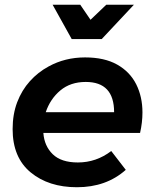

<svg xmlns="http://www.w3.org/2000/svg" viewBox="-20 -780 648 806"><path d="M407 -616H281L201 -760H317L360 -697L426 -760H542ZM303 6Q184 6 108.5 -56.5Q33 -119 33 -238Q33 -300.5 52.2 -351Q71.5 -401.5 105.5 -439.2Q139.5 -477 184 -501Q253 -539 337 -539Q418.5 -539 472 -508.8Q525.5 -478.5 551.8 -426.2Q578 -374 578 -308Q578 -266 568 -222H162Q166 -167 201.5 -132.5Q237 -98 307 -98Q384 -98 447 -146L508 -67Q426 6 303 6ZM459 -309Q459 -436 340 -436Q276 -436 233.5 -400.5Q191 -365 172 -309Z"/></svg>

Font: Argentum Sans Medium
Style: Italic
Weight: 500
Italic angle: -11°
Designer: Julieta Ulanovsky (font), Cristiano Sobral (main changes and remaster)
Foundry: Julieta Ulanovsky (font), Cristiano Sobral (main changes and remaster)
Version: Version 2.007;June 15, 2022;FontCreator 14.0.0.2814 64-bit; 